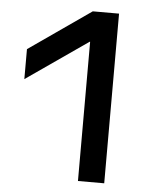

<svg xmlns="http://www.w3.org/2000/svg" viewBox="-52 -776 705 823"><g transform="rotate(5 300.0 -365.0)"><path d="M314 0V-599H312L47 -415V-544L314 -730H427V0Z"/></g></svg>

Font: M PLUS Code Latin Expanded Medium
Style: Regular
Weight: 500
Width: 7
Designer: Coji Morishita
Foundry: UNDERFOREST DESIGN
Version: Version 1.002; ttfautohint (v1.8.3)